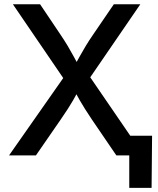

<svg xmlns="http://www.w3.org/2000/svg" viewBox="-20 -748 760 924"><path d="M23.4 0 313.5 -414.1V-329.6L42 -727.5H172.9L269 -584.5Q290.5 -552.7 305.4 -527.8Q320.3 -502.9 333 -479.2Q345.7 -455.6 361.3 -427.2H336.4Q352.1 -455.6 365 -479Q377.9 -502.4 393.1 -527.6Q408.2 -552.7 430.2 -584.5L527.8 -727.5H655.3L386.2 -335V-417L671.9 0H540L421.9 -173.3Q402.8 -201.7 389.2 -223.4Q375.5 -245.1 363.5 -265.9Q351.6 -286.6 337.4 -313.5H358.4Q344.7 -287.6 332.5 -266.6Q320.3 -245.6 306.4 -223.9Q292.5 -202.1 272.5 -173.3L152.8 0ZM602.1 156.2V0H563.5V-94.7H711.9L709.5 156.2Z"/></svg>

Font: V-Inter
Style: Medium-500
Weight: 500
Designer: Rasmus Andersson
Foundry: rsms
Version: Version 4.000;git-4146feb